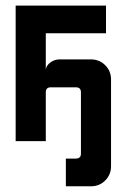

<svg xmlns="http://www.w3.org/2000/svg" viewBox="-20 -502 451 683"><path d="M35.7 -482.1H357.1V-383.6H142.9V-255Q145.7 -270.7 160.4 -280.7Q175 -290.7 191.4 -290.7H303.6Q333.6 -290.7 354.3 -270Q375 -249.3 375 -219.3V89.3Q375 119.3 354.3 140Q333.6 160.7 303.6 160.7H214.3V62.1H250Q267.9 62.1 267.9 44.3V-173.6Q267.9 -191.4 250 -191.4H160.7Q142.9 -191.4 142.9 -173.6V0H35.7Z"/></svg>

Font: Aire Exterior
Style: Regular
Weight: 400
Width: 4
Designer: Jayvee Enaguas (HarvettFox96)
Version: 20190503.02